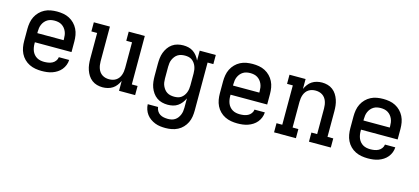

<svg xmlns="http://www.w3.org/2000/svg" viewBox="-60 -1016 3721 1706"><g transform="rotate(15 1800.0 -162.5)"><path d="M302 8Q273 8 244 3Q215 -2 188.5 -15Q162 -28 141 -49Q120 -70 107 -96.5Q94 -123 89 -152Q84 -181 84 -210V-320Q84 -349 89 -378Q94 -407 107 -433Q120 -459 140.5 -480Q161 -501 187 -514.5Q213 -528 242 -533Q271 -538 300 -538Q329 -538 358 -533Q387 -528 413 -514.5Q439 -501 459.5 -480Q480 -459 493 -433Q506 -407 511 -378Q516 -349 516 -320V-223H179V-210Q179 -193 182 -175.5Q185 -158 191.5 -142.5Q198 -127 209.5 -113.5Q221 -100 236 -91.5Q251 -83 268 -79.5Q285 -76 302 -76Q321 -76 340 -79Q359 -82 376 -90.5Q393 -99 405 -115Q417 -131 419 -150H514Q513 -125 504 -102Q495 -79 479.5 -60Q464 -41 443 -27.5Q422 -14 399 -6Q376 2 351.5 5Q327 8 302 8ZM421 -307V-320Q421 -337 418.5 -354Q416 -371 409 -387Q402 -403 391 -416Q380 -429 365.5 -438Q351 -447 334 -450.5Q317 -454 300 -454Q283 -454 266 -450.5Q249 -447 234.5 -438Q220 -429 209 -416Q198 -403 191 -387Q184 -371 181.5 -354Q179 -337 179 -320V-307Z M862 8Q836 8 810.5 1Q785 -6 764 -22Q743 -38 729 -60Q715 -82 706.5 -107Q698 -132 695 -158Q692 -184 692 -210V-446H639V-530H787V-210Q787 -193 789.5 -176.5Q792 -160 797.5 -144.5Q803 -129 813 -115.5Q823 -102 837 -93Q851 -84 867 -80Q883 -76 900 -76Q917 -76 933 -80Q949 -84 963 -93Q977 -102 987 -115.5Q997 -129 1002.5 -144.5Q1008 -160 1010.5 -176.5Q1013 -193 1013 -210V-446H960V-530H1108V-84H1161V0H1013V-91Q1003 -69 988.5 -49.5Q974 -30 954 -17Q934 -4 910 2Q886 8 862 8Z M1496 213Q1472 213 1447.5 210Q1423 207 1400 198Q1377 189 1356.5 174.5Q1336 160 1321.5 140.5Q1307 121 1299 97.5Q1291 74 1290 49H1385Q1387 68 1397 85Q1407 102 1423 112Q1439 122 1458 125.5Q1477 129 1496 129Q1513 129 1529.5 125.5Q1546 122 1560.5 112.5Q1575 103 1585 89.5Q1595 76 1601.5 60.5Q1608 45 1610.5 28.5Q1613 12 1613 -5V-91Q1603 -69 1588 -49.5Q1573 -30 1553 -16.5Q1533 -3 1509.5 2.5Q1486 8 1461 8Q1435 8 1409 1.5Q1383 -5 1361 -20.5Q1339 -36 1323.5 -58.5Q1308 -81 1299 -105.5Q1290 -130 1287 -156.5Q1284 -183 1284 -210V-320Q1284 -347 1287 -373.5Q1290 -400 1299 -424.5Q1308 -449 1323.5 -471.5Q1339 -494 1361 -509.5Q1383 -525 1409 -531.5Q1435 -538 1461 -538Q1486 -538 1509.5 -532.5Q1533 -527 1553 -513.5Q1573 -500 1588 -480.5Q1603 -461 1613 -439V-530H1761V-446H1708V-5Q1708 24 1703.5 52.5Q1699 81 1686.5 107Q1674 133 1653.5 154.5Q1633 176 1607.5 189Q1582 202 1553.5 207.5Q1525 213 1496 213ZM1499 -76Q1516 -76 1532.5 -79.5Q1549 -83 1562.5 -92.5Q1576 -102 1586 -115.5Q1596 -129 1602 -144.5Q1608 -160 1610.5 -176.5Q1613 -193 1613 -210V-320Q1613 -337 1610.5 -353.5Q1608 -370 1602 -385.5Q1596 -401 1586 -414.5Q1576 -428 1562.5 -437.5Q1549 -447 1532.5 -450.5Q1516 -454 1499 -454Q1482 -454 1465 -450.5Q1448 -447 1433.5 -438Q1419 -429 1408.5 -415.5Q1398 -402 1391 -386.5Q1384 -371 1381.5 -354Q1379 -337 1379 -320V-210Q1379 -193 1381.5 -176Q1384 -159 1391 -143.5Q1398 -128 1408.5 -114.5Q1419 -101 1433.5 -92Q1448 -83 1465 -79.5Q1482 -76 1499 -76Z M2102 8Q2073 8 2044 3Q2015 -2 1988.5 -15Q1962 -28 1941 -49Q1920 -70 1907 -96.5Q1894 -123 1889 -152Q1884 -181 1884 -210V-320Q1884 -349 1889 -378Q1894 -407 1907 -433Q1920 -459 1940.5 -480Q1961 -501 1987 -514.5Q2013 -528 2042 -533Q2071 -538 2100 -538Q2129 -538 2158 -533Q2187 -528 2213 -514.5Q2239 -501 2259.5 -480Q2280 -459 2293 -433Q2306 -407 2311 -378Q2316 -349 2316 -320V-223H1979V-210Q1979 -193 1982 -175.5Q1985 -158 1991.5 -142.5Q1998 -127 2009.5 -113.5Q2021 -100 2036 -91.5Q2051 -83 2068 -79.5Q2085 -76 2102 -76Q2121 -76 2140 -79Q2159 -82 2176 -90.5Q2193 -99 2205 -115Q2217 -131 2219 -150H2314Q2313 -125 2304 -102Q2295 -79 2279.5 -60Q2264 -41 2243 -27.5Q2222 -14 2199 -6Q2176 2 2151.5 5Q2127 8 2102 8ZM2221 -307V-320Q2221 -337 2218.5 -354Q2216 -371 2209 -387Q2202 -403 2191 -416Q2180 -429 2165.5 -438Q2151 -447 2134 -450.5Q2117 -454 2100 -454Q2083 -454 2066 -450.5Q2049 -447 2034.5 -438Q2020 -429 2009 -416Q1998 -403 1991 -387Q1984 -371 1981.5 -354Q1979 -337 1979 -320V-307Z M2439 0V-84H2492V-446H2439V-530H2587V-439Q2597 -461 2611.5 -480.5Q2626 -500 2646 -513Q2666 -526 2690 -532Q2714 -538 2738 -538Q2764 -538 2789.5 -531Q2815 -524 2836 -508Q2857 -492 2871 -470Q2885 -448 2893.5 -423Q2902 -398 2905 -372Q2908 -346 2908 -320V-84H2961V0H2760V-84H2813V-320Q2813 -337 2810.5 -353.5Q2808 -370 2802.5 -385.5Q2797 -401 2787 -414.5Q2777 -428 2763 -437Q2749 -446 2733 -450Q2717 -454 2700 -454Q2683 -454 2667 -450Q2651 -446 2637 -437Q2623 -428 2613 -414.5Q2603 -401 2597.5 -385.5Q2592 -370 2589.5 -353.5Q2587 -337 2587 -320V-84H2640V0Z M3302 8Q3273 8 3244 3Q3215 -2 3188.5 -15Q3162 -28 3141 -49Q3120 -70 3107 -96.5Q3094 -123 3089 -152Q3084 -181 3084 -210V-320Q3084 -349 3089 -378Q3094 -407 3107 -433Q3120 -459 3140.5 -480Q3161 -501 3187 -514.5Q3213 -528 3242 -533Q3271 -538 3300 -538Q3329 -538 3358 -533Q3387 -528 3413 -514.5Q3439 -501 3459.5 -480Q3480 -459 3493 -433Q3506 -407 3511 -378Q3516 -349 3516 -320V-223H3179V-210Q3179 -193 3182 -175.5Q3185 -158 3191.5 -142.5Q3198 -127 3209.5 -113.5Q3221 -100 3236 -91.5Q3251 -83 3268 -79.5Q3285 -76 3302 -76Q3321 -76 3340 -79Q3359 -82 3376 -90.5Q3393 -99 3405 -115Q3417 -131 3419 -150H3514Q3513 -125 3504 -102Q3495 -79 3479.5 -60Q3464 -41 3443 -27.5Q3422 -14 3399 -6Q3376 2 3351.5 5Q3327 8 3302 8ZM3421 -307V-320Q3421 -337 3418.5 -354Q3416 -371 3409 -387Q3402 -403 3391 -416Q3380 -429 3365.5 -438Q3351 -447 3334 -450.5Q3317 -454 3300 -454Q3283 -454 3266 -450.5Q3249 -447 3234.5 -438Q3220 -429 3209 -416Q3198 -403 3191 -387Q3184 -371 3181.5 -354Q3179 -337 3179 -320V-307Z"/></g></svg>

Font: Iosevka Slab Medium Extended
Style: Regular
Weight: 500
Width: 7
Monospace: yes
Designer: Belleve Invis
Foundry: Belleve Invis
Version: Version 11.1.1; ttfautohint (v1.8.3)